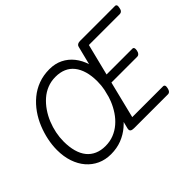

<svg xmlns="http://www.w3.org/2000/svg" viewBox="-146 -1276 1681 1681"><g transform="rotate(-45 694.0 -435.5)"><path d="M428 19Q358 19 301.5 -7Q245 -33 204 -80.5Q163 -128 140.5 -194.5Q118 -261 118 -342Q118 -402 131 -465Q144 -528 169 -589.5Q194 -651 232 -705Q270 -759 320.5 -801Q371 -843 434 -866.5Q497 -890 572 -890Q641 -890 696 -863Q751 -836 790 -787Q829 -738 849.5 -672.5Q870 -607 870 -529Q870 -470 857.5 -406.5Q845 -343 819.5 -281.5Q794 -220 756.5 -166Q719 -112 670 -70Q621 -28 560.5 -4.5Q500 19 428 19ZM443 -66Q500 -66 547.5 -85Q595 -104 634 -137.5Q673 -171 702.5 -215Q732 -259 752.5 -309.5Q773 -360 783.5 -413Q794 -466 794 -517Q794 -587 778.5 -640.5Q763 -694 733.5 -731Q704 -768 661 -786.5Q618 -805 562 -805Q507 -805 459.5 -786Q412 -767 373.5 -733Q335 -699 304.5 -654.5Q274 -610 253.5 -559.5Q233 -509 222.5 -457Q212 -405 212 -354Q212 -285 227 -231Q242 -177 271.5 -140.5Q301 -104 344.5 -85Q388 -66 443 -66ZM730 0Q705 0 694.5 -9Q684 -18 689 -40L892 -848Q895 -861 906.5 -868Q918 -875 938 -875H1369Q1381 -875 1385.5 -865.5Q1390 -856 1385 -835Q1382 -815 1372.5 -805Q1363 -795 1351 -795H966L893 -503H1212Q1224 -503 1228.5 -493.5Q1233 -484 1229 -463Q1225 -443 1215.5 -433Q1206 -423 1194 -423H873L788 -80H1169Q1181 -80 1186 -70.5Q1191 -61 1186 -40Q1182 -20 1173 -10Q1164 0 1152 0Z"/></g></svg>

Font: Playwrite IS
Style: Regular
Weight: 400
Designer: Veronika Burian, José Scaglione
Foundry: TypeTogether
Version: Version 1.002